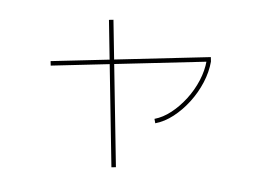

<svg xmlns="http://www.w3.org/2000/svg" viewBox="-73 -715 1146 870"><g transform="rotate(10 500.0 -280.0)"><path d="M138 -356 134 -376 846 -520 850 -500ZM489 50 362 -606 382 -610 509 46ZM643 -200Q680 -214 713.5 -245.5Q747 -277 773.5 -319Q800 -361 815 -408Q830 -455 830 -500H850Q850 -452 834 -402Q818 -352 790 -307.5Q762 -263 726 -229.5Q690 -196 650 -181Z"/></g></svg>

Font: M PLUS 2 Thin Thin
Style: Regular
Weight: 250
Version: Version 1.001